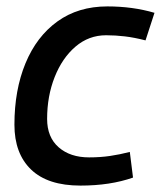

<svg xmlns="http://www.w3.org/2000/svg" viewBox="-20 -569 502 599"><path d="M231 10Q129 10 77 -40Q25 -90 25 -180Q25 -288 59.5 -371.5Q94 -455 159 -502Q224 -549 315 -549Q394 -549 462 -529L434 -443Q399 -452 369.5 -455.5Q340 -459 311 -459Q257 -459 215.5 -423.5Q174 -388 150.5 -328.5Q127 -269 127 -198Q127 -141 163 -109.5Q199 -78 258 -78Q293 -78 323.5 -82.5Q354 -87 385 -95L395 -15Q324 10 231 10Z"/></svg>

Font: Georama Medium
Style: Italic
Weight: 500
Italic angle: -9°
Designer: Jean-Baptiste Levee
Foundry: Production Type
Version: Version 1.000